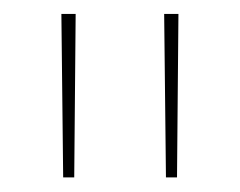

<svg xmlns="http://www.w3.org/2000/svg" viewBox="-20 -684 336 269"><path d="M86 -664.5 84 -435.5H68.5L66 -664.5ZM230 -664.5 228 -435.5H212.5L210 -664.5Z"/></svg>

Font: Anek Malayalam Medium Thin
Style: Regular
Weight: 250
Version: Version 1.003